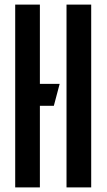

<svg xmlns="http://www.w3.org/2000/svg" viewBox="-20 -820 466 840"><path d="M46.5 0V-800H154.5V0ZM111 -357V-453H241L215.5 -357ZM271 0V-800H379V0Z"/></svg>

Font: Big Shoulders Stencil Display Thin
Style: Bold
Weight: 700
Version: Version 2.001